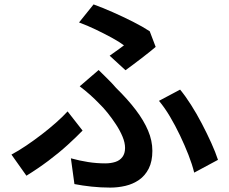

<svg xmlns="http://www.w3.org/2000/svg" viewBox="-20 -810 1040 872"><path d="M478 -557Q497 -570 514.5 -583Q532 -596 543 -604Q522 -620 488 -638.5Q454 -657 415.5 -675.5Q377 -694 339 -708L405 -790Q446 -775 492.5 -754.5Q539 -734 583.5 -711.5Q628 -689 660 -668L687 -597Q678 -589 661 -575.5Q644 -562 624 -546.5Q604 -531 584.5 -516.5Q565 -502 550 -491ZM302 -91Q342 -80 380.5 -74Q419 -68 458 -68Q483 -68 503.5 -74.5Q524 -81 536 -97Q548 -113 548 -138Q548 -162 536.5 -189.5Q525 -217 507 -244.5Q489 -272 469 -297Q449 -322 430 -340Q412 -359 389 -379.5Q366 -400 342 -418L428 -492Q450 -470 469.5 -451Q489 -432 507 -411Q560 -359 596.5 -311Q633 -263 652.5 -217Q672 -171 672 -125Q672 -77 655.5 -44.5Q639 -12 611.5 7Q584 26 550 34Q516 42 481 42Q437 42 395.5 37.5Q354 33 318 26ZM862 -26Q853 -63 836 -106.5Q819 -150 797.5 -195Q776 -240 752 -280.5Q728 -321 702 -352L798 -403Q822 -374 847.5 -334Q873 -294 896.5 -249Q920 -204 939.5 -161Q959 -118 970 -84ZM355 -217Q327 -188 287.5 -152Q248 -116 200 -80Q152 -44 100 -12L32 -108Q64 -125 99.5 -149Q135 -173 169.5 -199.5Q204 -226 234.5 -253Q265 -280 287 -304Z"/></svg>

Font: Noto Sans JP SemiBold
Style: Regular
Weight: 600
Designer: Ryoko NISHIZUKA  (kana, bopomofo & ideographs); Paul D. Hunt (Latin, Greek & Cyrillic); Sandoll Communications , Soo-you
Foundry: Adobe
Version: Version 2.004-H2;hotconv 1.0.118;makeotfexe 2.5.65603